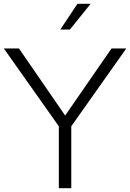

<svg xmlns="http://www.w3.org/2000/svg" viewBox="-32 -982 679 1002"><path d="M275 0V-323L-12 -729H67L308 -379L550 -729H627L340 -323V0ZM283 -828 372 -962H441L333 -828Z"/></svg>

Font: BDO Grotesk Light
Style: Regular
Weight: 300
Designer: Deni Anggara
Foundry: Lokal Container
Version: Version 2.000